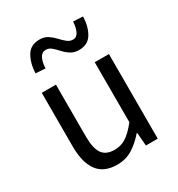

<svg xmlns="http://www.w3.org/2000/svg" viewBox="-191 -930 990 1067"><g transform="rotate(-30 303.5 -396.5)"><path d="M250 13Q165 13 125 -41.5Q85 -96 85 -199V-543H176V-210Q176 -134 200 -100Q224 -66 278 -66Q320 -66 353 -87.5Q386 -109 425 -158V-543H516V0H440L433 -85H430Q392 -41 349 -14Q306 13 250 13ZM384 -645Q354 -645 332 -659Q310 -673 293 -692Q276 -711 259.5 -725Q243 -739 223 -739Q198 -739 185.5 -715Q173 -691 171 -650L109 -654Q112 -719 138 -762.5Q164 -806 222 -806Q252 -806 273.5 -792Q295 -778 312.5 -759Q330 -740 347 -726Q364 -712 384 -712Q408 -712 420 -736.5Q432 -761 434 -799L496 -796Q494 -732 468 -688.5Q442 -645 384 -645Z"/></g></svg>

Font: Source Han Sans SC
Style: Regular
Weight: 400
Designer: Ryoko NISHIZUKA 西塚涼子 (kana, bopomofo & ideographs); Paul D. Hunt (Latin, Greek & Cyrillic); Sandoll Communications 산돌커뮤니
Foundry: Adobe
Version: Version 2.002;hotconv 1.0.116;makeotfexe 2.5.65601; ttfautoh